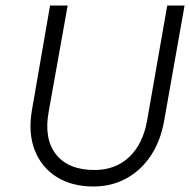

<svg xmlns="http://www.w3.org/2000/svg" viewBox="-20 -670 691 698"><path d="M162 -650H226L157 -264Q139 -166 183.5 -109Q228 -52 324 -52Q400 -52 450 -99.5Q500 -147 515 -233L588 -650H651L576 -227Q563 -156 527.5 -103Q492 -50 438.5 -21Q385 8 320 8Q241 8 185.5 -27Q130 -62 106 -124.5Q82 -187 96 -269Z"/></svg>

Font: Overused Grotesk Book
Style: Italic
Weight: 350
Italic angle: -10°
Version: Version 0.003